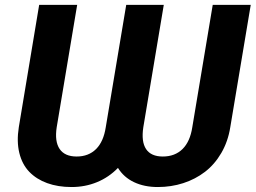

<svg xmlns="http://www.w3.org/2000/svg" viewBox="-20 -747 1035 777"><path d="M56.1 -232.2 138.5 -727.3H292.3L209.5 -232.2Q200.6 -174.4 221.4 -144Q242.2 -113.6 290.1 -113.6Q338.4 -113.6 368.8 -143.8Q399.1 -174 408 -232.2L490.8 -727.3H642.8L560 -232.2Q551.1 -173.7 571.2 -143.6Q591.3 -113.6 638.8 -113.6Q687.9 -113.6 718.6 -143.8Q749.3 -174 758.2 -232.2L840.9 -727.3H994.7L911.9 -232.2Q902.7 -174.4 875.7 -128Q848.7 -81.7 809.7 -51.7Q770.6 -21.7 721.8 -5.9Q672.9 9.9 618.6 9.9Q563.9 9.9 522.4 -9.8Q480.8 -29.5 457.4 -67.5Q420.5 -29.5 372.5 -9.8Q324.6 9.9 269.5 9.9Q214.5 9.9 171 -5.9Q127.5 -21.7 98.5 -51.7Q69.6 -81.7 58.2 -128Q46.9 -174.4 56.1 -232.2Z"/></svg>

Font: Karasuma Gothic
Style: Bold Italic
Weight: 700
Italic angle: 9.39998°
Designer: Rasmus Andersson / Ryoko Nishizuka
Foundry: Genbu
Version: Version 1.00